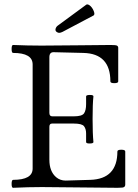

<svg xmlns="http://www.w3.org/2000/svg" viewBox="-20 -873 643 896"><path d="M416.5 -800.8 271.5 -724.1Q262.7 -719.7 255.9 -719.7Q250.5 -719.7 244.6 -723.9Q238.8 -728 238.8 -734.4Q238.8 -739.3 241.9 -744.9Q245.1 -750.5 249.5 -753.4L381.8 -850.6Q384.3 -852.5 387.2 -852.5Q391.6 -852.5 397.5 -848.6Q403.3 -844.7 408.7 -837.4Q414.1 -830.1 417.2 -822Q420.4 -814 420.4 -809.1Q420.4 -806.2 419.4 -804Q418.5 -801.8 416.5 -800.8ZM132.3 -86.4V-572.3Q132.3 -626 41 -626Q34.2 -626 34.2 -644.5Q34.2 -663.1 41 -663.1Q109.4 -660.2 173.1 -660.2Q236.8 -660.2 344.2 -661.6Q451.7 -663.1 496.6 -663.1Q521.5 -663.1 526.6 -659.7Q531.7 -656.2 531.7 -649.9V-493.2Q531.7 -484.9 513.4 -484.9Q495.1 -484.9 495.1 -493.2Q495.1 -623 369.1 -626L230.5 -629.4Q210.4 -629.9 210.4 -606V-346.2Q210.4 -330.1 224.1 -330.1H324.7Q362.8 -330.1 372.3 -344.2Q381.8 -358.4 381.8 -387.2V-423.3Q381.8 -429.7 398.9 -429.9Q416 -430.2 416 -423.3Q412.1 -388.7 412.1 -318.8Q412.1 -249 416 -210Q416 -203.6 398.9 -203.4Q381.8 -203.1 381.8 -210V-250Q381.8 -271 372.3 -283.7Q362.8 -296.4 324.7 -296.4H222.7Q210.4 -296.4 210.4 -281.2V-127.9Q210.4 -72.8 242.2 -45.9Q260.7 -30.3 286.6 -30.3L401.4 -33.7Q527.8 -37.6 527.8 -166Q527.8 -174.3 546.1 -174.3Q564.5 -174.3 564.5 -166V-11.2Q564.5 1 550.8 2.4Q543 3.4 528.8 3.4Q472.2 3.4 355.2 1.7Q238.3 0 175.3 0Q112.3 0 41 3.4Q34.2 3.4 34.2 -14.9Q34.2 -33.2 41 -33.7Q132.3 -33.7 132.3 -86.4Z"/></svg>

Font: Junicode
Style: Regular
Weight: 400
Designer: Peter S. Baker
Foundry: Briery Creek Software
Version: Version 0.7.2